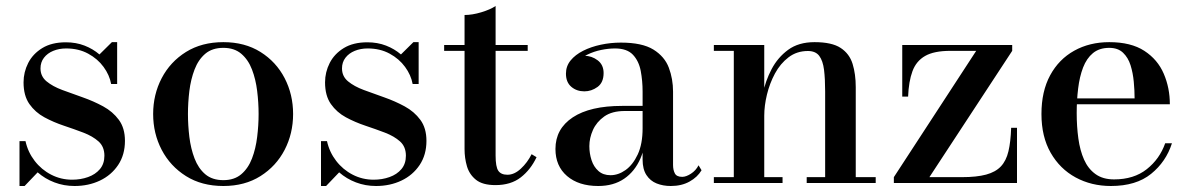

<svg xmlns="http://www.w3.org/2000/svg" viewBox="-20 -610 3970 640"><path d="M45 10V-139.5H65Q73 -103 95.5 -73.8Q118 -44.5 150.5 -27.8Q183 -11 220.5 -11Q249 -11 273.5 -19.8Q298 -28.5 313 -46.2Q328 -64 328 -91Q328 -121 308.5 -138.5Q289 -156 258.2 -167.8Q227.5 -179.5 193 -191Q158.5 -202.5 128 -219Q97.5 -235.5 78 -263.2Q58.5 -291 58.5 -335.5Q58.5 -369.5 74 -400Q89.5 -430.5 121 -449.8Q152.5 -469 199.5 -469Q233.5 -469 261.8 -458Q290 -447 311.5 -428.5L353 -469.5H370.5V-330H350.5Q345 -360 325.2 -387Q305.5 -414 273.8 -431.2Q242 -448.5 200.5 -448.5Q177 -448.5 157.5 -440.5Q138 -432.5 126.5 -417.5Q115 -402.5 115 -382Q115 -355.5 135.2 -338.8Q155.5 -322 187.8 -310Q220 -298 255.8 -285.5Q291.5 -273 323.8 -255.5Q356 -238 376.2 -210.5Q396.5 -183 396.5 -140.5Q396.5 -94 373.8 -60Q351 -26 313 -8Q275 10 228.5 10Q193 10 161.5 -2Q130 -14 105.5 -35.5L62 10Z M724.5 10Q652.5 10 600 -23Q547.5 -56 519 -110.5Q490.5 -165 490.5 -230Q490.5 -295 519 -349.5Q547.5 -404 600 -436.8Q652.5 -469.5 724.5 -469.5Q796 -469.5 848.2 -436.8Q900.5 -404 928.8 -349.5Q957 -295 957 -230Q957 -165 928.8 -110.5Q900.5 -56 848.2 -23Q796 10 724.5 10ZM724.5 -9.5Q761 -9.5 784.2 -29.2Q807.5 -49 820 -81.8Q832.5 -114.5 837.2 -153.5Q842 -192.5 842 -230Q842 -268 837.2 -306.8Q832.5 -345.5 820 -378.2Q807.5 -411 784.2 -430.8Q761 -450.5 724.5 -450.5Q687.5 -450.5 664.2 -430.8Q641 -411 628.5 -378.2Q616 -345.5 611.2 -306.8Q606.5 -268 606.5 -230Q606.5 -192.5 611.2 -153.5Q616 -114.5 628.5 -81.8Q641 -49 664.2 -29.2Q687.5 -9.5 724.5 -9.5Z M1050 10V-139.5H1070Q1078 -103 1100.5 -73.8Q1123 -44.5 1155.5 -27.8Q1188 -11 1225.5 -11Q1254 -11 1278.5 -19.8Q1303 -28.5 1318 -46.2Q1333 -64 1333 -91Q1333 -121 1313.5 -138.5Q1294 -156 1263.2 -167.8Q1232.5 -179.5 1198 -191Q1163.5 -202.5 1133 -219Q1102.5 -235.5 1083 -263.2Q1063.5 -291 1063.5 -335.5Q1063.5 -369.5 1079 -400Q1094.5 -430.5 1126 -449.8Q1157.5 -469 1204.5 -469Q1238.5 -469 1266.8 -458Q1295 -447 1316.5 -428.5L1358 -469.5H1375.5V-330H1355.5Q1350 -360 1330.2 -387Q1310.5 -414 1278.8 -431.2Q1247 -448.5 1205.5 -448.5Q1182 -448.5 1162.5 -440.5Q1143 -432.5 1131.5 -417.5Q1120 -402.5 1120 -382Q1120 -355.5 1140.2 -338.8Q1160.5 -322 1192.8 -310Q1225 -298 1260.8 -285.5Q1296.5 -273 1328.8 -255.5Q1361 -238 1381.2 -210.5Q1401.5 -183 1401.5 -140.5Q1401.5 -94 1378.8 -60Q1356 -26 1318 -8Q1280 10 1233.5 10Q1198 10 1166.5 -2Q1135 -14 1110.5 -35.5L1067 10Z M1631.5 7Q1588.5 7 1566.5 -10.8Q1544.5 -28.5 1536.5 -55.8Q1528.5 -83 1528.5 -113V-560Q1554 -560 1584 -569Q1614 -578 1632 -590V-91.5Q1632 -54 1641 -40.8Q1650 -27.5 1671.5 -27.5Q1694.5 -27.5 1716.2 -47.8Q1738 -68 1752 -96L1768.5 -86Q1749 -44.5 1716 -18.8Q1683 7 1631.5 7ZM1460.5 -440.5V-460H1739V-440.5Z M2216 10Q2190 10 2168.8 1.5Q2147.5 -7 2134.8 -26.5Q2122 -46 2122 -78V-304.5Q2122 -340.5 2115.8 -373.5Q2109.5 -406.5 2089.8 -427.5Q2070 -448.5 2030 -448.5Q2008 -448.5 1983.8 -443.5Q1959.5 -438.5 1938.5 -428.2Q1917.5 -418 1904.2 -402.2Q1891 -386.5 1891 -364.5H1867.5Q1867.5 -391.5 1886.2 -407.8Q1905 -424 1928 -424Q1952.5 -424 1972.2 -409Q1992 -394 1992 -366.5Q1992 -335 1971.8 -320.2Q1951.5 -305.5 1928 -305.5Q1902 -305.5 1884.2 -320.8Q1866.5 -336 1866.5 -364.5Q1866.5 -389.5 1882 -408.5Q1897.5 -427.5 1923.8 -440.8Q1950 -454 1982.8 -461Q2015.5 -468 2049.5 -468Q2120.5 -468 2158 -444.8Q2195.5 -421.5 2209.5 -384.2Q2223.5 -347 2223.5 -304.5V-60Q2223.5 -43.5 2229.5 -32Q2235.5 -20.5 2254 -20.5Q2267 -20.5 2283.2 -31Q2299.5 -41.5 2308.5 -59L2318.5 -42.5Q2305 -19.5 2278.5 -4.8Q2252 10 2216 10ZM1974 10Q1909 10 1870.2 -23.2Q1831.5 -56.5 1831.5 -113.5Q1831.5 -180.5 1889.2 -218.8Q1947 -257 2053.5 -257H2168.5V-240H2062.5Q2020 -240 1994.2 -221.8Q1968.5 -203.5 1956.5 -176.8Q1944.5 -150 1944.5 -123Q1944.5 -98.5 1951.8 -76.2Q1959 -54 1974.8 -40Q1990.5 -26 2015 -26Q2041 -26 2065.2 -43.2Q2089.5 -60.5 2105.8 -95.2Q2122 -130 2122 -182.5H2133.5Q2133.5 -125 2114.8 -81.8Q2096 -38.5 2060.5 -14.2Q2025 10 1974 10Z M2527.5 -460V-19.5H2588.5V0H2359.5V-19.5H2426V-440.5H2359.5V-460ZM2832.5 -319.5V-19.5H2899V0H2669V-19.5H2730.5V-305Q2730.5 -347 2726.8 -377.2Q2723 -407.5 2710.8 -423.8Q2698.5 -440 2673 -440Q2636 -440 2608.5 -419Q2581 -398 2563.2 -365Q2545.5 -332 2536.5 -294.8Q2527.5 -257.5 2527.5 -224L2514.5 -222Q2514.5 -256 2523 -298.2Q2531.5 -340.5 2552 -379.5Q2572.5 -418.5 2607.2 -444Q2642 -469.5 2695 -469.5Q2753 -469.5 2782.2 -450.2Q2811.5 -431 2822 -397Q2832.5 -363 2832.5 -319.5Z M2959.5 0V-19.5L3234 -440.5H3148Q3093.5 -440.5 3063.8 -423.5Q3034 -406.5 3021.5 -372.5Q3009 -338.5 3007 -288H2987.5V-460H3354V-440.5L3078 -19.5H3186.5Q3235.5 -19.5 3267 -28Q3298.5 -36.5 3316.2 -55.2Q3334 -74 3341.5 -105.8Q3349 -137.5 3350.5 -184H3370V0Z M3683 10Q3618 10 3565.5 -18.5Q3513 -47 3482.2 -100.8Q3451.5 -154.5 3451.5 -230Q3451.5 -305.5 3480.5 -359Q3509.5 -412.5 3560.8 -441Q3612 -469.5 3677.5 -469.5Q3750 -469.5 3794.5 -440.5Q3839 -411.5 3859.2 -364.2Q3879.5 -317 3879.5 -262.5H3519V-282H3762Q3762 -308.5 3759.2 -337.8Q3756.5 -367 3748.5 -392.5Q3740.5 -418 3723.5 -434.2Q3706.5 -450.5 3677.5 -450.5Q3644.5 -450.5 3623.2 -433Q3602 -415.5 3590.2 -384.8Q3578.5 -354 3573.8 -315Q3569 -276 3569 -233Q3569 -188.5 3574.5 -148.5Q3580 -108.5 3593.5 -78Q3607 -47.5 3631.5 -29.8Q3656 -12 3693.5 -12Q3759.5 -12 3802.5 -46Q3845.5 -80 3864 -132.5H3886.5Q3867 -71 3817 -30.5Q3767 10 3683 10Z"/></svg>

Font: Bodoni Moda Medium
Style: Regular
Weight: 500
Designer: Owen Earl
Foundry: indestructible type
Version: Version 2.005